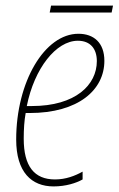

<svg xmlns="http://www.w3.org/2000/svg" viewBox="-20 -658 425 688"><path d="M158 -613H380L385 -638H163ZM172 10C216 10 253 -2 276 -15V-43C249 -28 216 -15 177 -15C103 -15 65 -62 65 -161C65 -195 67 -226 72 -253H86C261 -253 354 -336 354 -440C354 -505 316 -537 261 -537C140 -537 38 -365 38 -158C38 -41 93 10 172 10ZM94 -278H76C103 -413 181 -512 259 -512C304 -512 327 -483 327 -439C327 -354 251 -278 94 -278Z"/></svg>

Font: Noto Sans Condensed Thin
Style: Italic
Weight: 100
Width: 3
Italic angle: -12°
Designer: Monotype Design Team
Foundry: Monotype Imaging Inc.
Version: Version 2.013